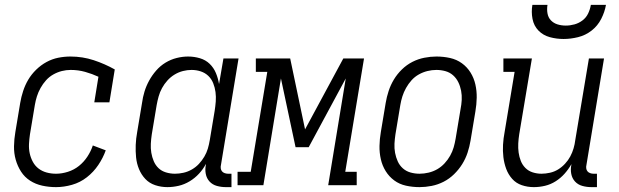

<svg xmlns="http://www.w3.org/2000/svg" viewBox="-20 -760 2540 788"><path d="M210 8Q181 8 153.5 2Q126 -4 103.5 -18.5Q81 -33 66.5 -55.5Q52 -78 44.5 -104.5Q37 -131 37.5 -160Q38 -189 43 -218L63 -338Q67 -362 75 -386.5Q83 -411 96 -433Q109 -455 128.5 -474Q148 -493 171 -505.5Q194 -518 219 -523Q244 -528 269 -528Q319 -528 364.5 -513Q410 -498 451 -475L429 -340H367L384 -445Q358 -457 329.5 -465Q301 -473 270 -473Q252 -473 234 -468.5Q216 -464 199 -454.5Q182 -445 169 -430.5Q156 -416 146.5 -399Q137 -382 131.5 -364.5Q126 -347 123 -329L103 -209Q100 -189 99 -169Q98 -149 102 -130.5Q106 -112 115 -95.5Q124 -79 138.5 -68Q153 -57 171.5 -52Q190 -47 210 -47Q234 -47 259 -55Q284 -63 304 -79Q324 -95 338.5 -117Q353 -139 361 -163L414 -143Q403 -112 383.5 -83Q364 -54 336.5 -32.5Q309 -11 275.5 -1.5Q242 8 210 8Z M667 8Q641 8 617 0Q593 -8 576.5 -25.5Q560 -43 550.5 -66Q541 -89 538.5 -114Q536 -139 537 -165Q538 -191 543 -218L563 -338Q566 -361 573 -384Q580 -407 592 -429Q604 -451 621 -470.5Q638 -490 659.5 -503Q681 -516 705 -522Q729 -528 752 -528Q777 -528 800.5 -521Q824 -514 840.5 -498Q857 -482 866 -460.5Q875 -439 879 -415L897 -520H959L887 -84Q885 -76 886 -69Q887 -62 891 -57Q895 -52 902 -49.5Q909 -47 916 -47H930V8H907Q888 8 870 3Q852 -2 840 -15Q828 -28 824.5 -46.5Q821 -65 825 -84V-87Q814 -66 797 -47.5Q780 -29 758.5 -16Q737 -3 713.5 2.5Q690 8 667 8ZM698 -47Q715 -47 733 -51Q751 -55 767.5 -64.5Q784 -74 796.5 -87.5Q809 -101 818.5 -117Q828 -133 833 -150Q838 -167 841 -185L861 -305Q864 -324 865.5 -343.5Q867 -363 864.5 -382Q862 -401 855 -418.5Q848 -436 835 -448.5Q822 -461 804 -467Q786 -473 766 -473Q749 -473 731 -468.5Q713 -464 696.5 -454Q680 -444 667 -429.5Q654 -415 645 -398.5Q636 -382 631 -364Q626 -346 623 -329L603 -209Q600 -189 599 -170Q598 -151 601 -133Q604 -115 611 -98.5Q618 -82 630.5 -70Q643 -58 661 -52.5Q679 -47 698 -47Z M955 0V-55H1009L1077 -465H1030V-520H1171L1232 -229L1389 -520H1474L1397 -55H1444V0H1327L1399 -438L1247 -156H1193L1133 -438L1061 0Z M1702 8Q1673 8 1646 2Q1619 -4 1598 -19.5Q1577 -35 1563 -57.5Q1549 -80 1543 -106.5Q1537 -133 1537.5 -161Q1538 -189 1543 -218L1563 -338Q1567 -362 1575 -386.5Q1583 -411 1596.5 -433.5Q1610 -456 1629.5 -475Q1649 -494 1672.5 -506Q1696 -518 1721.5 -523Q1747 -528 1771 -528Q1800 -528 1827 -522Q1854 -516 1875.5 -500.5Q1897 -485 1911 -462.5Q1925 -440 1931 -413.5Q1937 -387 1936.5 -359Q1936 -331 1931 -302L1911 -182Q1907 -158 1899 -133.5Q1891 -109 1877 -86.5Q1863 -64 1843.5 -45Q1824 -26 1800.5 -14Q1777 -2 1751.5 3Q1726 8 1702 8ZM1702 -47Q1720 -47 1739 -51.5Q1758 -56 1774.5 -65.5Q1791 -75 1804.5 -89.5Q1818 -104 1827.5 -121Q1837 -138 1842 -155.5Q1847 -173 1850 -191L1870 -311Q1874 -331 1875 -350Q1876 -369 1872.5 -387.5Q1869 -406 1861 -422.5Q1853 -439 1839.5 -451Q1826 -463 1808 -468Q1790 -473 1771 -473Q1753 -473 1734.5 -468.5Q1716 -464 1699 -454.5Q1682 -445 1669 -430.5Q1656 -416 1646.5 -399Q1637 -382 1631.5 -364.5Q1626 -347 1623 -329L1603 -209Q1600 -189 1599 -170Q1598 -151 1601.5 -132.5Q1605 -114 1612.5 -97.5Q1620 -81 1633.5 -69Q1647 -57 1665 -52Q1683 -47 1702 -47Z M2171 8Q2145 8 2121.5 0Q2098 -8 2082 -26Q2066 -44 2057.5 -67Q2049 -90 2046 -115Q2043 -140 2044.5 -166Q2046 -192 2051 -218L2092 -465H2046V-520H2163L2111 -209Q2108 -190 2107 -171Q2106 -152 2108.5 -134Q2111 -116 2117.5 -99.5Q2124 -83 2136.5 -70.5Q2149 -58 2166.5 -52.5Q2184 -47 2202 -47Q2219 -47 2237 -51Q2255 -55 2270.5 -64.5Q2286 -74 2299 -88Q2312 -102 2320.5 -118Q2329 -134 2334 -151Q2339 -168 2341 -185L2397 -520H2459L2387 -84Q2385 -76 2386 -69Q2387 -62 2391 -57Q2395 -52 2402 -49.5Q2409 -47 2416 -47H2430V8H2407Q2388 8 2370 3Q2352 -2 2340 -15Q2328 -28 2324.5 -46.5Q2321 -65 2325 -84V-86Q2313 -65 2297 -47Q2281 -29 2260.5 -16Q2240 -3 2217 2.5Q2194 8 2171 8ZM2293 -600Q2264 -600 2236.5 -607.5Q2209 -615 2190 -634.5Q2171 -654 2165.5 -682.5Q2160 -711 2165 -740H2227Q2224 -722 2227 -705Q2230 -688 2241 -676.5Q2252 -665 2268 -660Q2284 -655 2302 -655Q2320 -655 2338 -660Q2356 -665 2371 -676.5Q2386 -688 2394 -705Q2402 -722 2405 -740H2467Q2462 -711 2447.5 -682.5Q2433 -654 2408 -634.5Q2383 -615 2352.5 -607.5Q2322 -600 2293 -600Z"/></svg>

Font: Iosevka Curly Slab Light
Style: Italic
Weight: 300
Italic angle: -9°
Monospace: yes
Designer: Belleve Invis
Foundry: Belleve Invis
Version: Version 22.1.2; ttfautohint (v1.8.4)